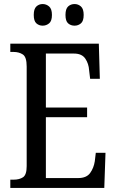

<svg xmlns="http://www.w3.org/2000/svg" viewBox="-20 -930 576 950"><path d="M31 0V-41H47Q76 -41 94 -53Q112 -65 112 -108V-601Q112 -648 93 -660.5Q74 -673 47 -673H31V-714H469L474 -540H426L421 -582Q419 -615 402 -640Q385 -665 346 -665H207V-398H411V-350H207V-49H367Q408 -49 426 -74Q444 -99 449 -132L454 -174H502L496 0ZM349 -803Q330 -803 317 -814.5Q304 -826 304 -856Q304 -886 317 -898Q330 -910 349 -910Q367 -910 380.5 -898Q394 -886 394 -856Q394 -826 380.5 -814.5Q367 -803 349 -803ZM191 -803Q173 -803 160 -814.5Q147 -826 147 -856Q147 -886 160 -898Q173 -910 191 -910Q209 -910 223 -898Q237 -886 237 -856Q237 -826 223 -814.5Q209 -803 191 -803Z"/></svg>

Font: Noto Serif Armenian Condensed
Style: Regular
Weight: 400
Width: 3
Designer: Monotype Design Team
Foundry: Monotype Imaging Inc.
Version: Version 2.008; ttfautohint (v1.8.4.7-5d5b)